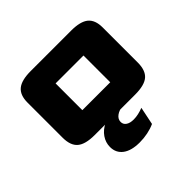

<svg xmlns="http://www.w3.org/2000/svg" viewBox="-177 -694 1094 1094"><g transform="rotate(-45 370.0 -147.5)"><path d="M67.1 -114V-396.7Q67.1 -456.5 100.1 -483.7Q133.1 -510.8 207.1 -510.8H532.8Q607.1 -510.8 640 -483.7Q672.8 -456.5 672.8 -396.7V-114Q672.8 -50.5 640.6 -22.8Q608.3 5 532.8 5H207.1Q132.3 5 99.7 -22.8Q67.1 -50.5 67.1 -114ZM257.6 -145.1Q257.6 -145.1 257.6 -145.1Q257.6 -145.1 257.6 -145.1H482.3Q482.3 -145.1 482.3 -145.1Q482.3 -145.1 482.3 -145.1V-360.7Q482.3 -360.7 482.3 -360.7Q482.3 -360.7 482.3 -360.7H257.6Q257.6 -360.7 257.6 -360.7Q257.6 -360.7 257.6 -360.7ZM440.2 0Q405.9 3.1 385.1 18.7Q364.3 34.2 364.3 56.8Q364.3 76.7 381.1 88.2Q397.8 99.7 427.2 99.7Q445.8 99.7 465.6 95.3Q485.4 90.8 504.7 83.3L482.6 191.1Q456.3 203.3 424.5 209.8Q392.8 216.4 359.2 216.4Q292.4 216.4 256.4 189.4Q220.4 162.4 220.4 114.8Q220.4 78.8 241.4 48.3Q262.4 17.7 299.8 0Z"/></g></svg>

Font: Science Gothic
Style: Regular
Weight: 400
Designer: Thomas Phinney, Vassil Kateliev, Brandon Buerkle
Foundry: Font Detective LLC
Version: Version 1.018